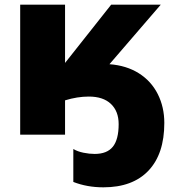

<svg xmlns="http://www.w3.org/2000/svg" viewBox="-20 -573 762 817"><path d="M453.1 -553.2H664.1L445.8 -299.8Q518.1 -294.4 570.8 -261.2Q623.5 -228 651.4 -172.6Q679.2 -117.2 679.2 -49.8Q679.2 82 611.8 153.1Q544.4 224.1 419.9 224.1Q350.6 224.1 292 201.2V61Q310.1 71.8 335.2 76.9Q360.4 82 382.8 82Q435.5 82 460.2 51.3Q484.9 20.5 484.9 -44.9Q484.9 -99.6 451.9 -130.9Q418.9 -162.1 357.9 -162.1Q309.1 -162.1 256.8 -146V0H65.9V-553.2H256.8V-305.2Z"/></svg>

Font: OpenSansExtrabold
Style: Regular
Weight: 800
Foundry: Ascender Corporation
Version: Version 1.10